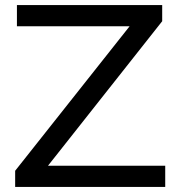

<svg xmlns="http://www.w3.org/2000/svg" viewBox="-20 -730 714 760"><path d="M634 -74V10H40V-54L493 -626H47V-710H622V-646L170 -74Z"/></svg>

Font: AtCorfu Sans
Style: AtCorfu Sans Regular
Weight: 400
Designer: Kostas Teopoulos
Foundry: Kostas Teopoulos
Version: Version 1.00 July 8, 2025, initial release